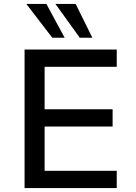

<svg xmlns="http://www.w3.org/2000/svg" viewBox="-20 -957 694 977"><path d="M105 0V-705H574V-617H207V-401H553V-313H207V-88H574V0ZM386 -765 262 -937H365L450 -765ZM246 -765 114 -937H216L309 -765Z"/></svg>

Font: Nunito Sans 7pt Medium
Style: Regular
Weight: 500
Designer: Vernon Adams
Foundry: Vernon Adams
Version: Version 3.101;gftools[0.9.27]